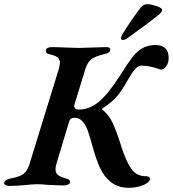

<svg xmlns="http://www.w3.org/2000/svg" viewBox="-54 -878 822 913"><path d="M388 -175Q373 -229 364 -255Q355 -281 339.5 -299.5Q324 -318 301 -318Q280 -318 275 -301L214 -98Q210 -85 210 -72Q210 -56 221 -46.5Q232 -37 258 -30Q270 -27 275 -22.5Q280 -18 279 -10Q278 -4 268.5 0Q259 4 247 4Q236 4 173 1Q148 -2 121 -2Q104 -2 66 2Q24 6 -11 6Q-22 6 -28.5 1.5Q-35 -3 -34 -9Q-33 -23 -1 -30Q39 -37 57.5 -51Q76 -65 86 -97L226 -551Q231 -571 231 -580Q231 -596 220 -605Q209 -614 182 -620Q160 -624 165 -641Q166 -647 173.5 -650.5Q181 -654 191 -654Q216 -654 260 -652Q302 -650 321 -650Q338 -650 382 -652Q428 -654 453 -654Q462 -654 466.5 -650.5Q471 -647 470 -640Q469 -632 461.5 -627.5Q454 -623 439 -620Q398 -610 380 -596Q362 -582 352 -550L301 -384Q299 -376 299 -374Q299 -366 304.5 -361.5Q310 -357 320 -357Q371 -357 415 -393Q459 -429 517 -519Q553 -576 573.5 -603.5Q594 -631 621 -647.5Q648 -664 686 -664Q716 -664 732 -648.5Q748 -633 748 -602Q748 -579 736.5 -563Q725 -547 710 -547Q659 -566 618 -566Q603 -566 588.5 -549.5Q574 -533 555 -500Q526 -447 501.5 -419Q477 -391 437 -365Q431 -361 431 -359.5Q431 -358 433 -356.5Q435 -355 436 -354Q464 -331 481 -295Q498 -259 518 -197L524 -178Q546 -110 570.5 -75Q595 -40 640 -40Q651 -40 656 -35.5Q661 -31 659 -25Q656 -9 625 3Q594 15 559 15Q507 15 473.5 -12Q440 -39 422 -78.5Q404 -118 388 -175ZM521 -695V-697Q521 -701 528 -715Q575 -791 617 -844Q627 -858 648 -858Q663 -858 690.5 -849Q718 -840 717 -830Q716 -824 712 -819Q708 -814 701 -808Q649 -766 554 -698Q540 -688 531 -688Q523 -688 521 -695Z"/></svg>

Font: EB Garamond SemiBold
Style: Italic
Weight: 600
Italic angle: -17.2°
Designer: Georg Duffner and Octavio Pardo
Foundry: Georg Duffner
Version: Version 1.000